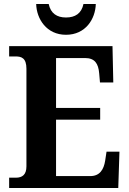

<svg xmlns="http://www.w3.org/2000/svg" viewBox="-20 -946 650 966"><path d="M312 -771C411 -771 460 -851 462 -926H400C390 -878 358 -858 312 -858C267 -858 235 -878 225 -926H162C164 -851 214 -771 312 -771ZM26 0H575L581 -183H516L509 -137C502 -93 482 -60 434 -60H262V-344H484V-403H262V-654H408C457 -654 475 -626 479 -577L483 -531H550L546 -714H26V-662H59C88 -662 113 -654 113 -600V-109C113 -67 92 -52 60 -52H26Z"/></svg>

Font: Noto Serif SemiCondensed
Style: Bold
Weight: 700
Width: 4
Designer: Monotype Design Team
Foundry: Monotype Imaging Inc.
Version: Version 2.015